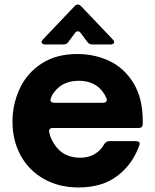

<svg xmlns="http://www.w3.org/2000/svg" viewBox="-20 -814 684 846"><path d="M35 -278Q35 -354 66.5 -422.5Q98 -491 162.5 -533.5Q227 -576 321 -576Q398 -576 463.5 -544.5Q529 -513 569 -446.5Q609 -380 609 -280V-268Q609 -250 591 -250H212Q203 -250 199 -245Q195 -240 197 -231Q203 -203 218 -181Q256 -119 333 -119Q370 -119 397.5 -135.5Q425 -152 440 -180Q445 -186 449.5 -189Q454 -192 461 -192H578Q588 -192 592.5 -188Q597 -184 595 -177Q566 -92 498.5 -40Q431 12 326 12Q240 12 173.5 -25.5Q107 -63 71 -129Q35 -195 35 -278ZM434 -361Q443 -361 448 -366.5Q453 -372 449 -381Q442 -398 431 -412Q395 -458 327 -458Q259 -458 222 -412Q209 -398 204 -380Q202 -376 202 -373Q202 -368 207 -364.5Q212 -361 219 -361ZM179 -618Q172 -618 167.5 -621Q163 -624 163 -629Q163 -634 169 -640L307 -785Q315 -794 323 -794Q330 -794 339 -785L477 -640Q483 -634 483 -629Q483 -624 478.5 -621Q474 -618 467 -618H387Q373 -618 365 -629L336 -668Q331 -676 323 -676Q315 -676 310 -668L281 -629Q274 -618 259 -618Z"/></svg>

Font: Open Sauce Two ExtraBold
Style: Regular
Weight: 800
Designer: Alfredo Marco Pradil
Foundry: Creative Sauce Fz LLC
Version: Version 1.477